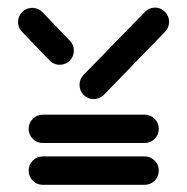

<svg xmlns="http://www.w3.org/2000/svg" viewBox="-20 -540 503 516"><path d="M57 -81.5Q57 -97.4 68.1 -108.5Q79.3 -119.6 95.2 -119.6H368.5Q384.4 -119.6 395.6 -108.5Q406.7 -97.4 406.7 -81.5Q406.7 -65.6 395.6 -54.4Q384.4 -43.3 368.5 -43.3H95.2Q79.3 -43.3 68.1 -54.4Q57 -65.6 57 -81.5ZM57 -193.7Q57 -209.6 68.1 -220.7Q79.3 -231.9 95.2 -231.9H368.5Q384.4 -231.9 395.6 -220.7Q406.7 -209.6 406.7 -193.7Q406.7 -177.8 395.6 -166.7Q384.4 -155.6 368.5 -155.6H95.2Q79.3 -155.6 68.1 -166.7Q57 -177.8 57 -193.7ZM178.5 -404.1Q178.5 -388.1 167.4 -377Q156.3 -365.9 140.4 -365.9Q132.2 -365.9 125.2 -369.1Q118.1 -372.2 113 -377.8L39.3 -454.4Q28.5 -465.2 28.5 -480.7Q28.5 -496.7 39.6 -507.8Q50.7 -518.9 66.7 -518.9Q74.4 -518.9 81.7 -515.7Q88.9 -512.6 94.1 -507.4L167.8 -430.4Q178.5 -419.6 178.5 -404.1ZM396.3 -519.6Q412.2 -519.6 423.3 -508.3Q434.4 -497 434.4 -481.5Q434.4 -473.7 431.7 -466.9Q428.9 -460 423.7 -454.8L259.3 -285.2Q247.8 -273.7 231.9 -273.7Q215.9 -273.7 204.8 -284.8Q193.7 -295.9 193.7 -311.9Q193.7 -327 204.4 -338.5L369.3 -507.8Q374.4 -513.3 381.5 -516.5Q388.5 -519.6 396.3 -519.6Z"/></svg>

Font: 26F Galaxy Sans
Style: Bold
Weight: 700
Designer: C₂₉H₂₅N₃O₅
Version: Version 1.100